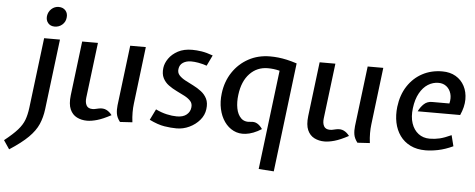

<svg xmlns="http://www.w3.org/2000/svg" viewBox="-109 -889 3198 1292"><g transform="rotate(5 1490.5 -243.0)"><path d="M-10.5 248.5 -50 190Q8 144 38.2 109.8Q68.5 75.5 81.5 40.8Q94.5 6 100.5 -41.5L159 -517H266L207.5 -41.5Q200.5 14.5 180.5 60.5Q160.5 106.5 115.5 151.2Q70.5 196 -10.5 248.5ZM222.5 -601Q194 -601 178 -619.8Q162 -638.5 165 -667Q169 -696.5 190 -715.8Q211 -735 239 -735Q268.5 -735 285.2 -715.8Q302 -696.5 298 -667Q295 -638.5 273.5 -619.8Q252 -601 222.5 -601Z M494.5 11Q456.5 11 425.8 -4.5Q395 -20 379.5 -55Q364 -90 371 -150L416 -517H522.5L476.5 -143.5Q472.5 -111.5 483.5 -91Q494.5 -70.5 524.5 -70.5Q536 -70.5 545.2 -73Q554.5 -75.5 568 -78Q596.5 -83.5 617.8 -73.2Q639 -63 656 -40.5Q600 -10.5 561.8 0.2Q523.5 11 494.5 11ZM716.5 0Q695.5 -27 691.2 -53.5Q687 -80 690.5 -110L740.5 -517H846L799 -131Q795.5 -103.5 795.5 -72Q795.5 -40.5 800 -5Z M1099 10Q1061 10 1016.8 3Q972.5 -4 915 -32L951 -105.5Q989 -87 1025.8 -78.8Q1062.5 -70.5 1094 -70.5Q1137 -70.5 1160.2 -90Q1183.5 -109.5 1186.5 -138.5Q1190 -165 1174.5 -182.2Q1159 -199.5 1133.2 -213Q1107.5 -226.5 1078.2 -240.5Q1049 -254.5 1023.8 -273Q998.5 -291.5 984.5 -319.2Q970.5 -347 975.5 -388Q979.5 -420 1001.5 -451.8Q1023.5 -483.5 1063 -504.8Q1102.5 -526 1159 -526Q1189 -526 1222.8 -520.8Q1256.5 -515.5 1299 -500L1264.5 -428Q1232.5 -438.5 1206.8 -443Q1181 -447.5 1159 -447.5Q1126 -447.5 1103.5 -432.8Q1081 -418 1077.5 -389.5Q1074 -364.5 1089.5 -347.2Q1105 -330 1130.8 -316.2Q1156.5 -302.5 1185.8 -288Q1215 -273.5 1240.2 -254.2Q1265.5 -235 1279.5 -206.8Q1293.5 -178.5 1288 -136.5Q1283 -95.5 1254.8 -62.2Q1226.5 -29 1185.2 -9.5Q1144 10 1099 10Z M1674 234 1756.5 -437Q1734.5 -442.5 1715.2 -444.8Q1696 -447 1677 -447Q1604 -447 1554.8 -395.5Q1505.5 -344 1494 -251.5Q1487.5 -202 1495.5 -160Q1503.5 -118 1527.8 -94.5Q1552 -71 1594.5 -77.5Q1618.5 -81 1637.2 -70.2Q1656 -59.5 1672.5 -35.5Q1645.5 -18 1617.5 -7.2Q1589.5 3.5 1566 6Q1521 11.5 1484 -6.8Q1447 -25 1421.8 -61Q1396.5 -97 1385.8 -146Q1375 -195 1382 -251.5Q1392 -332.5 1433.5 -394.8Q1475 -457 1539.8 -492.2Q1604.5 -527.5 1685.5 -527.5Q1713.5 -527.5 1741 -524.5Q1768.5 -521.5 1799 -514.8Q1829.5 -508 1866.5 -496L1776.5 241Z M2098.5 11Q2060.5 11 2029.8 -4.5Q1999 -20 1983.5 -55Q1968 -90 1975 -150L2020 -517H2126.5L2080.5 -143.5Q2076.5 -111.5 2087.5 -91Q2098.5 -70.5 2128.5 -70.5Q2140 -70.5 2149.2 -73Q2158.5 -75.5 2172 -78Q2200.5 -83.5 2221.8 -73.2Q2243 -63 2260 -40.5Q2204 -10.5 2165.8 0.2Q2127.5 11 2098.5 11ZM2320.5 0Q2299.5 -27 2295.2 -53.5Q2291 -80 2294.5 -110L2344.5 -517H2450L2403 -131Q2399.5 -103.5 2399.5 -72Q2399.5 -40.5 2404 -5Z M2780.5 11Q2722 11 2678.5 -10.5Q2635 -32 2607.8 -70Q2580.5 -108 2570.2 -157.8Q2560 -207.5 2566.5 -264Q2576.5 -345.5 2615.2 -404.8Q2654 -464 2713.8 -496Q2773.5 -528 2848.5 -528Q2901 -528 2939.2 -505.5Q2977.5 -483 2998.2 -443.5Q3019 -404 3018.8 -353.2Q3018.5 -302.5 2993 -246H2706Q2720.5 -276 2742.5 -296.5Q2764.5 -317 2797.5 -317H2914Q2923 -353.5 2914.5 -383.2Q2906 -413 2883.8 -431Q2861.5 -449 2829.5 -449Q2791.5 -449 2758.5 -428.2Q2725.5 -407.5 2702.5 -366.2Q2679.5 -325 2672 -264.5Q2664.5 -206 2679.2 -162Q2694 -118 2725.8 -93.8Q2757.5 -69.5 2802 -69.5Q2836.5 -69.5 2869.2 -77.2Q2902 -85 2947.5 -106L2966 -32.5Q2913 -8 2866.2 1.5Q2819.5 11 2780.5 11Z"/></g></svg>

Font: Expletus Sans Medium
Style: Italic
Weight: 500
Italic angle: -7°
Version: Version 7.500